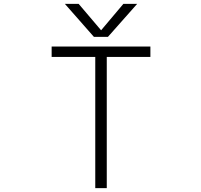

<svg xmlns="http://www.w3.org/2000/svg" viewBox="-20 -972 1040 993"><path d="M757.8 -677.7H532.2V1H472.7V-677.7H247.1V-731.4H757.8ZM502.9 -815.4 618.2 -952.1H689.5L538.1 -781.2H465.8L315.4 -952.1H386.7Z"/></svg>

Font: Gen Shin Gothic Monospace Light
Style: Regular
Weight: 300
Designer: [Source Han Sans]
Ryoko NISHIZUKA  (kana & ideographs); Paul D. Hunt (Latin, Greek & Cyrillic); Wenlong ZHANG  (bopomofo
Version: Version 1.002.20150607